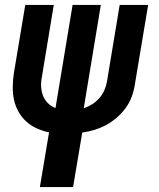

<svg xmlns="http://www.w3.org/2000/svg" viewBox="-20 -540 640 775"><path d="M141 215 178 -6Q152 -11 128 -22Q104 -33 85.5 -50Q67 -67 54.5 -89.5Q42 -112 36.5 -137.5Q31 -163 31.5 -190.5Q32 -218 36 -245L82 -520H197L149 -229Q145 -210 146 -190.5Q147 -171 153.5 -154Q160 -137 173 -124Q186 -111 204 -104L273 -520H387L318 -103Q336 -109 352.5 -119.5Q369 -130 381.5 -144.5Q394 -159 401.5 -176.5Q409 -194 412 -212L463 -520H578L524 -197Q520 -172 511 -148Q502 -124 486.5 -103Q471 -82 450.5 -64.5Q430 -47 407.5 -35Q385 -23 360.5 -15.5Q336 -8 312 -5L275 215Z"/></svg>

Font: Iosevka XBd Ex Obl
Style: Regular
Weight: 800
Width: 7
Italic angle: -9°
Monospace: yes
Designer: Belleve Invis
Foundry: Belleve Invis
Version: Version 32.5.0; ttfautohint (v1.8.4)